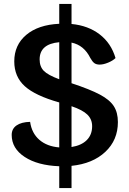

<svg xmlns="http://www.w3.org/2000/svg" viewBox="-20 -829 649 969"><path d="M341 8V120H279V10Q170 6 104.5 -37Q39 -80 39 -148Q39 -179 63.5 -196Q88 -213 132 -214Q140 -157 178.5 -123.5Q217 -90 279 -85V-312Q158 -346 105 -394Q52 -442 52 -519Q52 -602 112.5 -653Q173 -704 279 -709V-809H341V-708Q425 -700 483 -655.5Q541 -611 563 -536Q550 -523 526 -513Q502 -503 483 -503Q466 -503 456 -510.5Q446 -518 436 -536Q404 -601 341 -614V-409Q435 -378 484.5 -351.5Q534 -325 554.5 -293Q575 -261 575 -213Q575 -122 511.5 -62.5Q448 -3 341 8ZM279 -429V-616Q180 -607 180 -529Q180 -493 201 -471.5Q222 -450 279 -429ZM445 -192Q445 -227 421 -250.5Q397 -274 341 -293V-87Q391 -95 418 -122Q445 -149 445 -192Z"/></svg>

Font: Krub SemiBold
Style: Regular
Weight: 600
Version: Version 1.000; ttfautohint (v1.6)